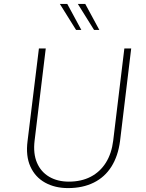

<svg xmlns="http://www.w3.org/2000/svg" viewBox="-20 -954 746 982"><path d="M157 -235Q149 -169 169 -122Q189 -75 231.5 -50Q274 -25 332 -25Q396 -25 444 -50Q492 -75 521.5 -122Q551 -169 559 -235L616 -706H651L594 -233Q584 -156 550 -102Q516 -48 459.5 -20Q403 8 328 8Q261 8 210.5 -20Q160 -48 135.5 -102Q111 -156 121 -233L179 -706H214ZM324 -934 396 -801H369L286 -934ZM416 -934 488 -801H461L378 -934Z"/></svg>

Font: Josefin Sans ExtraLight
Style: Italic
Weight: 250
Italic angle: -7°
Designer: Santiago Orozco
Foundry: Typemade
Version: Version 2.000